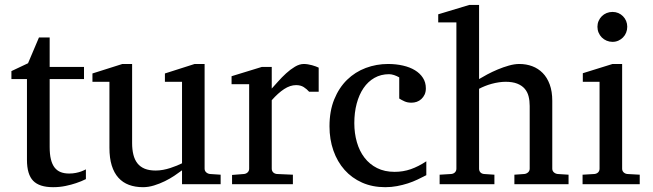

<svg xmlns="http://www.w3.org/2000/svg" viewBox="-20 -757 2683 789"><path d="M333 -21Q314.5 -11.7 292.5 -4.4Q273.9 2 249.5 7.1Q225.1 12.2 198.2 12.2Q141.6 12.2 116.2 -14.2Q90.8 -40.5 90.8 -100.1V-432.1H26.9V-464.8L95.2 -497.1L140.1 -603H184.1V-481.9H325.2V-432.1H184.1V-152.8Q184.1 -123 189.2 -102.3Q194.3 -81.5 204.3 -68.6Q214.4 -55.7 229.2 -49.8Q244.1 -43.9 264.2 -43.9Q278.8 -43.9 291.3 -46.4Q303.7 -48.8 313 -52.2Q323.7 -56.2 333 -61Z M728 0V-57.1Q715.3 -47.4 697 -35.2Q678.7 -22.9 657.5 -12.5Q636.2 -2 613 5.1Q589.8 12.2 567.9 12.2Q535.6 12.2 510 2.7Q484.4 -6.8 466.6 -26.6Q448.7 -46.4 439.2 -76.9Q429.7 -107.4 429.7 -149.9V-420.9H359.9V-455.1L482.9 -494.1H522.9V-168.9Q522.9 -142.6 528.1 -121.6Q533.2 -100.6 544.7 -85.9Q556.2 -71.3 574.7 -63.7Q593.3 -56.2 619.6 -56.2Q634.8 -56.2 650.4 -59.1Q666 -62 680.2 -66.7Q694.3 -71.3 706.8 -76.4Q719.2 -81.5 728 -85.9V-420.9H657.7V-455.1L779.8 -494.1H820.8V-64Q820.8 -54.7 827.4 -48.8Q834 -43 842.8 -42L886.7 -39.1V0Z M1250.5 -379.9Q1240.7 -391.1 1228 -399.2Q1215.3 -407.2 1196.8 -407.2Q1172.4 -407.2 1147.5 -390.9Q1122.6 -374.5 1096.7 -345.2V-64Q1096.7 -54.7 1102.5 -48.8Q1108.4 -43 1117.7 -42L1183.6 -39.1V0H933.6V-38.1L982.9 -42Q991.7 -43 997.8 -48.8Q1003.9 -54.7 1003.9 -64V-411.1H931.6V-443.8L1055.7 -481.9H1096.7V-393.1Q1107.4 -404.8 1122.8 -422.1Q1138.2 -439.5 1155.8 -455.6Q1173.3 -471.7 1192.1 -482.9Q1210.9 -494.1 1228.5 -494.1Q1236.3 -494.1 1245.1 -492.7Q1253.9 -491.2 1262.2 -489Q1270.5 -486.8 1277.6 -484.1Q1284.7 -481.4 1289.6 -479V-379.9Z M1731.9 -37.1Q1714.8 -28.3 1696 -19.3Q1677.2 -10.3 1656 -3.4Q1634.8 3.4 1611.6 7.8Q1588.4 12.2 1563 12.2Q1510.3 12.2 1468 -6.6Q1425.8 -25.4 1396 -58.8Q1366.2 -92.3 1350.1 -138.2Q1334 -184.1 1334 -237.8Q1334 -300.8 1353.5 -348.6Q1373 -396.5 1406.2 -429Q1439.5 -461.4 1483.2 -477.8Q1526.9 -494.1 1574.7 -494.1Q1607.4 -494.1 1636 -487.5Q1664.6 -481 1685.3 -468.3Q1706.1 -455.6 1718 -437Q1730 -418.5 1730 -394Q1730 -379.4 1724.9 -368.4Q1719.7 -357.4 1711.4 -349.9Q1703.1 -342.3 1692.6 -338.6Q1682.1 -335 1670.9 -335Q1654.3 -335 1642.1 -340.6Q1629.9 -346.2 1620.6 -352.1V-439Q1610.4 -444.8 1599.4 -448.5Q1588.4 -452.1 1578.6 -452.1Q1545.4 -452.1 1518.8 -437Q1492.2 -421.9 1473.9 -395Q1455.6 -368.2 1445.8 -331.3Q1436 -294.4 1436 -251Q1436 -209.5 1446.5 -172.9Q1457 -136.2 1477.8 -109.1Q1498.5 -82 1529.5 -66.4Q1560.5 -50.8 1601.6 -50.8Q1636.7 -50.8 1668.2 -61.8Q1699.7 -72.8 1731.9 -94.2Z M2093.8 0V-39.1L2134.8 -42Q2143.6 -43 2150.1 -48.8Q2156.7 -54.7 2156.7 -64V-321.8Q2156.7 -343.3 2152.1 -361.3Q2147.5 -379.4 2136 -392.6Q2124.5 -405.8 2105.5 -413.3Q2086.4 -420.9 2057.6 -420.9Q2044.4 -420.9 2029.8 -418.7Q2015.1 -416.5 2000.7 -412.6Q1986.3 -408.7 1972.9 -403.3Q1959.5 -397.9 1948.7 -392.1V-64Q1948.7 -54.7 1954.1 -48.8Q1959.5 -43 1968.8 -42L2011.7 -39.1V0H1786.6V-39.1L1834.5 -42Q1843.8 -43 1849.6 -48.8Q1855.5 -54.7 1855.5 -64V-665H1780.8V-698.2L1908.7 -736.8H1948.7V-432.1Q1962.4 -440.4 1982.4 -451.2Q2002.4 -461.9 2025.1 -471.4Q2047.9 -481 2071 -487.5Q2094.2 -494.1 2113.8 -494.1Q2142.6 -494.1 2167.2 -484.9Q2191.9 -475.6 2210.2 -457Q2228.5 -438.5 2239 -409.9Q2249.5 -381.3 2249.5 -342.8V-64Q2249.5 -54.7 2256.1 -48.8Q2262.7 -43 2271.5 -42L2316.4 -39.1V0Z M2374 0V-39.1L2422.9 -42Q2432.1 -43 2438 -48.8Q2443.8 -54.7 2443.8 -64V-420.9H2375V-456.1L2497.1 -494.1H2536.6V-64Q2536.6 -54.7 2542.7 -48.8Q2548.8 -43 2557.6 -42L2608.9 -39.1V0ZM2557.6 -647Q2557.6 -634.3 2553 -622.8Q2548.3 -611.3 2540 -603Q2531.7 -594.7 2520.8 -589.8Q2509.8 -585 2497.1 -585Q2484.4 -585 2472.9 -589.8Q2461.4 -594.7 2453.1 -603Q2444.8 -611.3 2439.9 -622.8Q2435.1 -634.3 2435.1 -647Q2435.1 -659.7 2439.9 -670.9Q2444.8 -682.1 2453.1 -690.4Q2461.4 -698.7 2472.9 -703.4Q2484.4 -708 2497.1 -708Q2509.8 -708 2520.8 -703.4Q2531.7 -698.7 2540 -690.4Q2548.3 -682.1 2553 -670.9Q2557.6 -659.7 2557.6 -647Z"/></svg>

Font: Charis SIL Phon
Style: Regular
Weight: 400
Foundry: SIL International
Version: Version 5.000